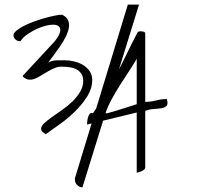

<svg xmlns="http://www.w3.org/2000/svg" viewBox="-20 -718 908 822"><path d="M156.2 -166.8Q156.2 -178.4 169.7 -190.7Q183.2 -203.1 202.8 -217.2Q222.4 -231.4 246.3 -247.7Q270.1 -264 289.8 -283.2Q309.4 -302.5 322.8 -324.6Q336.3 -346.7 336.3 -372.1Q336.3 -390.3 328.2 -402.2Q320.2 -414.2 307.8 -420.7Q295.5 -427.3 279.7 -429.8Q264 -432.4 248.6 -432.4Q231.6 -433.8 216.6 -427.6Q201.6 -421.5 186.6 -413.1Q171.6 -404.8 157.4 -395.7Q143.1 -386.6 129.7 -381.2Q116.2 -375.8 103.5 -377.2Q90.8 -378.7 77.7 -390.3V-392.4Q77.7 -394.6 78.5 -394.6L215.5 -542.6Q237.8 -571.7 238.2 -587.6Q238.6 -603.6 225.9 -609Q213.2 -614.5 190.9 -610.9Q168.5 -607.2 145.1 -597.4Q121.6 -587.6 100 -573.1Q78.5 -558.6 68.5 -542.6Q67.7 -542.6 65.8 -542.3Q63.9 -541.9 63.1 -541.9Q53.9 -541.9 45.8 -549.5Q37.7 -557.2 37.7 -565.9Q37.7 -576 50 -586.5Q62.3 -597.1 81.6 -606.9Q100.8 -616.7 124.7 -625.4Q148.5 -634.1 171.6 -640.6Q194.7 -647.1 214.7 -651.1Q234.7 -655.1 245.5 -655.1Q265.5 -645.7 271.7 -630.8Q277.8 -615.9 274.4 -597.4Q270.9 -578.9 260.5 -558.6Q250.1 -538.3 236.6 -518.7Q223.2 -499.1 209.3 -481Q195.5 -462.8 186.2 -449.8Q202.4 -459.2 221.3 -459.6Q240.1 -459.9 257.8 -459.9Q277.8 -459.9 298.6 -454.8Q319.4 -449.8 336.3 -439.2Q353.2 -428.7 364 -413.1Q374.8 -397.5 374.8 -375.8Q374.8 -339.5 354 -306.1Q333.2 -272.7 303.2 -243Q273.2 -213.2 238.6 -188.2Q203.9 -163.1 176.2 -143.6Q169.3 -147.2 162.8 -153Q156.2 -158.8 156.2 -166.8ZM300.8 44.9 527.3 -698.2H575.2L333 84Q320.3 84 310.5 74.2Q300.8 64.5 300.8 51.8ZM352.6 -184.7Q352.6 -186.2 353.3 -194.9Q354 -203.7 356.1 -213.2Q358.2 -222.6 363.4 -229.5Q368.7 -236.3 377.8 -233.3Q408.6 -275.8 432.7 -317.2Q456.9 -358.5 478.6 -399.9Q500.3 -441.3 521 -484.2Q541.6 -527.1 565.4 -572.6Q568.9 -581 573.1 -582.5Q577.3 -584 583.6 -584Q587.8 -584 594.8 -582.5Q601.8 -581 601.8 -572.6V-281.9Q625.6 -281.9 648.1 -287.9Q670.5 -294 694.3 -294Q700.6 -272 692.9 -264.4Q685.2 -256.8 670.1 -254.5Q655.1 -252.3 636.2 -251.1Q617.2 -250 601.8 -243.1V-0.2Q601.8 3.6 597.3 7.8Q592.7 11.9 586.8 14.6Q580.8 17.3 574.9 19.2Q568.9 21 565.4 21V-236.3ZM565.4 -466.3Q550 -439.8 530.8 -410.9Q511.5 -382.1 493 -352.5Q474.4 -322.9 457.9 -292.9Q441.5 -262.9 431.7 -233.3H440.1Q454.1 -237.1 475.4 -243.5Q496.8 -250 517.1 -256.4Q537.4 -262.9 551.4 -267.4L565.4 -272Z"/></svg>

Font: Shadows Into Light
Style: Regular
Weight: 400
Designer: Kimberly Geswein
Foundry: Kimberly Geswein
Version: Version 001.000